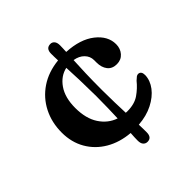

<svg xmlns="http://www.w3.org/2000/svg" viewBox="-173 -673 875 875"><g transform="rotate(-45 264.5 -235.5)"><path d="M303 -235Q303.5 -190 304.2 -152.8Q305 -115.5 306.5 -85.5Q311 -85 316 -85Q363 -85 392.8 -105.8Q422.5 -126.5 444.5 -154Q454 -163 459.5 -167Q465 -171 471.5 -171Q490.5 -170 490.5 -144.5Q489.5 -110.5 466.5 -80.2Q443.5 -50 403.2 -29.5Q363 -9 310 -5Q310.5 9.5 310.8 21.8Q311 34 311 44.5Q311 78.5 283 78.5Q271 78.5 263 69.8Q255 61 255 42.5Q255 32.5 255.5 20.8Q256 9 257 -4.5Q191.5 -10 141.8 -39.2Q92 -68.5 64 -117Q36 -165.5 36 -228Q36 -293 63 -346Q90 -399 139.5 -432.2Q189 -465.5 257 -472.5Q256.5 -485 256.2 -496Q256 -507 256 -516.5Q256 -550.5 285.5 -550.5Q296.5 -550.5 304.2 -541.8Q312 -533 312 -514.5Q312 -505.5 311.5 -495.5Q311 -485.5 310.5 -473.5Q396.5 -469 446.5 -429.8Q496.5 -390.5 496.5 -337.5Q496.5 -309.5 479.5 -290Q462.5 -270.5 434.5 -270.5Q405 -270.5 389.5 -290.2Q374 -310 374 -342V-357Q374 -382 356.2 -400.2Q338.5 -418.5 308 -423.5Q306 -388.5 304.5 -342.2Q303 -296 303 -235ZM159 -264Q159 -195.5 187.5 -152.2Q216 -109 262 -93.5Q263 -122.5 264 -157.8Q265 -193 265 -235Q264.5 -295 263 -341Q261.5 -387 259.5 -422Q216 -412.5 187.5 -371.5Q159 -330.5 159 -264Z"/></g></svg>

Font: Fraunces 9pt S100 SemiBold
Style: Regular
Weight: 600
Version: Version 1.000; ttfautohint (v1.8.3)